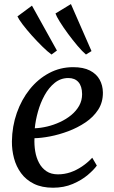

<svg xmlns="http://www.w3.org/2000/svg" viewBox="-20 -888 546 919"><path d="M443.5 -95.5Q429.5 -75.5 400 -50.5Q370.5 -25.5 328.2 -7.5Q286 10.5 234 10.5Q180.5 10.5 142.5 -8.2Q104.5 -27 81 -59Q57.5 -91 47 -130.8Q36.5 -170.5 37 -211.5Q38 -283.5 60.5 -347.5Q83 -411.5 122.5 -460.8Q162 -510 215 -538.2Q268 -566.5 330 -566.5Q379 -566.5 410.2 -550.5Q441.5 -534.5 456.8 -507Q472 -479.5 472.5 -445.5Q473 -398.5 450 -363Q427 -327.5 389 -302Q351 -276.5 307 -260Q263 -243.5 220 -235.2Q177 -227 145 -226.5Q143.5 -195 148.5 -164.2Q153.5 -133.5 166.8 -108.5Q180 -83.5 202.2 -68.5Q224.5 -53.5 257.5 -53.5Q288 -53.5 316.8 -63.2Q345.5 -73 372.2 -91Q399 -109 421.5 -133ZM307.5 -514.5Q270.5 -514.5 242 -491.5Q213.5 -468.5 193.5 -432.2Q173.5 -396 161.8 -354Q150 -312 146.5 -274Q174.5 -275 206 -282.5Q237.5 -290 267.2 -303.8Q297 -317.5 321 -337.2Q345 -357 359 -382Q373 -407 373 -437.5Q372.5 -476 355.2 -495.2Q338 -514.5 307.5 -514.5ZM226.5 -627Q208.5 -640 183 -665Q157.5 -690 132.2 -718.2Q107 -746.5 88.2 -771.2Q69.5 -796 63.5 -809.5L133 -861L252.5 -646ZM391.5 -627Q374 -641.5 351 -668.8Q328 -696 305.5 -726.5Q283 -757 266.5 -783.5Q250 -810 245.5 -823.5L319.5 -868.5L418 -643.5Z"/></svg>

Font: Merriweather 24pt
Style: Italic
Weight: 400
Italic angle: -7.8°
Designer: Eben Sorkin
Foundry: Eben Sorkin
Version: Version 2.101